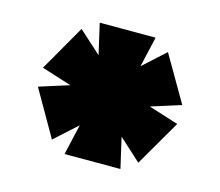

<svg xmlns="http://www.w3.org/2000/svg" viewBox="-72 -878 719 627"><g transform="rotate(15 287.5 -565.0)"><path d="M267 -601 433 -752 523 -597 308 -529 141 -378 52 -533ZM267 -529 52 -597 141 -752 308 -601 523 -533 433 -378ZM244 -565 193 -787H382L331 -565L382 -343H193Z"/></g></svg>

Font: Pathway Extreme 8pt Thin 12pt Black
Style: Regular
Weight: 900
Version: Version 1.001;gftools[0.9.26]